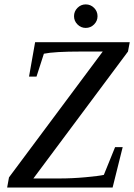

<svg xmlns="http://www.w3.org/2000/svg" viewBox="-20 -845 604 865"><path d="M442.9 -612.8H345.2Q224.1 -612.8 177.7 -603L144.5 -500H110.8L138.2 -654.8H564.5L556.6 -612.8L130.4 -41H247.6Q305.7 -41 366 -46.6Q426.3 -52.2 447.8 -57.1L498.5 -182.1H532.7L487.3 0H12.2L20.5 -45.9ZM419.4 -772Q419.4 -750.5 403.8 -734.9Q388.2 -719.2 366.2 -719.2Q344.7 -719.2 329.1 -734.9Q313.5 -750.5 313.5 -772Q313.5 -793.9 329.1 -809.6Q344.7 -825.2 366.2 -825.2Q388.2 -825.2 403.8 -809.6Q419.4 -793.9 419.4 -772Z"/></svg>

Font: Tinos
Style: Italic
Weight: 400
Italic angle: -16.333°
Designer: Steve Matteson
Foundry: Monotype Imaging Inc.
Version: Version 1.32